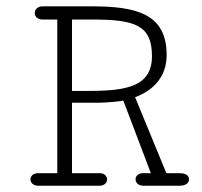

<svg xmlns="http://www.w3.org/2000/svg" viewBox="-20 -592 645 612"><path d="M321.3 -20C321.3 -30.3 313.5 -40 297.4 -40H209.5V-264.6H294.9C317.9 -264.6 366.2 -269 373 -271.5L460.9 -40H436C419.9 -40 412.1 -30.3 412.1 -20.5C412.1 -10.3 420.4 0 437 0H551.8C574.7 0 582.5 -10.3 582.5 -20.5C582.5 -30.3 575.7 -40 551.3 -40H510.3L410.6 -282.2C461.4 -300.8 511.2 -341.3 511.2 -416.5C511.2 -548.8 413.6 -571.8 272 -571.8H115.7C99.1 -571.8 90.8 -561 90.8 -550.3C90.8 -540 99.1 -529.8 115.2 -529.8H162.6V-40H101.6C85.4 -40 77.1 -30.3 77.1 -20C77.1 -10.3 85.4 0 102.1 0H296.9C313.5 0 321.3 -10.3 321.3 -20ZM209.5 -302.2V-529.8H271.5C409.2 -529.8 464.4 -512.7 464.4 -413.1C464.4 -315.9 382.8 -302.2 261.7 -302.2Z"/></svg>

Font: Cutive Mono
Style: Regular
Weight: 400
Monospace: yes
Designer: Vernon Adams
Foundry: Vernon Adams
Version: Version 1.002